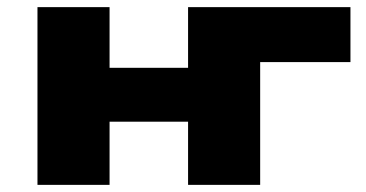

<svg xmlns="http://www.w3.org/2000/svg" viewBox="-20 -518 1025 538"><path d="M85 0V-498H287V-328H507V-498H962V-344H709V0H507V-177H287V0Z"/></svg>

Font: Nunito Sans 10pt Expanded Black
Style: Regular
Weight: 900
Width: 7
Designer: Vernon Adams
Foundry: Vernon Adams
Version: Version 3.101;gftools[0.9.27]